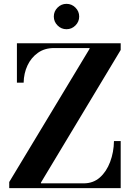

<svg xmlns="http://www.w3.org/2000/svg" viewBox="-20 -979 691 999"><path d="M28 -7V-32L446 -725V-731L608 -737V-719L193 -29V-18ZM28 0V-25H415Q465 -25 499.5 -55.5Q534 -86 553 -136.5Q572 -187 573 -245H608V0ZM68 -549V-754H608V-729H261Q212 -729 177 -704Q142 -679 123 -638.5Q104 -598 103 -549ZM326 -827Q299 -827 279.5 -846.5Q260 -866 260 -893Q260 -920 279.5 -939.5Q299 -959 326 -959Q353 -959 372.5 -939.5Q392 -920 392 -893Q392 -866 372.5 -846.5Q353 -827 326 -827Z"/></svg>

Font: Libre Bodoni
Style: Regular
Weight: 400
Designer: Pablo Impallari, Rodrigo Fuenzalida
Foundry: Impallari Type
Version: Version 2.005;gftools[0.9.23]